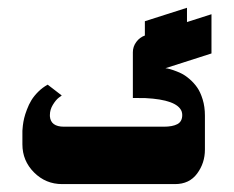

<svg xmlns="http://www.w3.org/2000/svg" viewBox="-20 -466 592 486"><path d="M346.7 -353 453.3 -387V-446.3L346.7 -412.3ZM137.3 0H423Q459.3 0 479 -26.7Q498.7 -53.3 498.7 -87.3V-173.3Q498.7 -195.7 493 -214.3Q487.3 -233 478.8 -245Q470.3 -257 459.3 -266.3Q448.3 -275.7 438.2 -280.5Q428 -285.3 418.5 -288.5Q409 -291.7 404.3 -292.5Q399.7 -293.3 398.7 -293.3L515.3 -330.7V-430L347.3 -376.3Q333.7 -371.7 325 -359.8Q316.3 -348 316.3 -333.7V-218Q316.3 -218 348 -217.7Q428 -213.7 439.7 -184.3Q441.3 -179.7 441.3 -175Q441.3 -158.3 429 -151.8Q416.7 -145.3 394.7 -145.3H142Q108.3 -145.3 106.3 -171.7Q106.3 -173.3 106.3 -175Q106.3 -188.3 113.8 -200.7Q121.3 -213 128.7 -218.7L136.3 -224.3L100.7 -251.7Q87.3 -244.3 76.7 -233.7Q66 -223 59.5 -212.3Q53 -201.7 48.2 -188.8Q43.3 -176 41.2 -167Q39 -158 37.8 -147.8Q36.7 -137.7 36.7 -135Q36.7 -132.3 36.7 -130V-100.7Q36.7 -59 66.2 -29.5Q95.7 0 137.3 0Z"/></svg>

Font: Jomhuria
Style: Regular
Weight: 400
Designer: Arabic design by Kourosh Beigpour, Latin design by Eben Sorkin, engineering by Lasse Fister and Khaled Hosney
Version: Version 1.0000